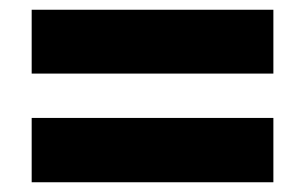

<svg xmlns="http://www.w3.org/2000/svg" viewBox="-20 -549 626 394"><path d="M45 -398V-529H541V-398ZM45 -175V-307H541V-175Z"/></svg>

Font: Noto Sans Cherokee Black
Style: Regular
Weight: 900
Designer: Monotype Design Team
Foundry: Monotype Imaging Inc.
Version: Version 2.001; ttfautohint (v1.8.4.7-5d5b)